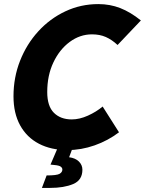

<svg xmlns="http://www.w3.org/2000/svg" viewBox="-20 -722 709 939"><path d="M46 -251Q46 -343 78 -424.5Q110 -506 167 -568.5Q224 -631 299.5 -666.5Q375 -702 461 -702Q518 -702 568 -682.5Q618 -663 669 -622L555 -502Q527 -528 497.5 -541Q468 -554 430 -554Q371 -554 321 -517Q271 -480 241 -416.5Q211 -353 211 -272Q211 -203 243.5 -170.5Q276 -138 331 -138Q369 -138 410 -156.5Q451 -175 482 -201L562 -75Q508 -34 442.5 -11Q377 12 310 12Q230 12 170.5 -19Q111 -50 78.5 -109Q46 -168 46 -251ZM185 197 208 136Q258 136 271.5 128Q285 120 285 107Q285 99 277 93Q269 87 246 85L227 83L269 -15L339 -9L318 47Q349 51 366 68Q383 85 383 108Q383 159 338 178Q293 197 225 197Z"/></svg>

Font: Radio Canada
Style: Bold Italic
Weight: 700
Italic angle: -12°
Designer: Charles Daoud, Etienne Aubert Bonn, Alexandre Saumier Demers, Jacques Le Bailly
Foundry: Radio-Canada
Version: Version 2.104; ttfautohint (v1.8.4.7-5d5b);gftools[0.9.28.de